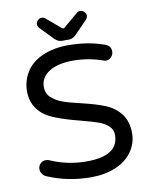

<svg xmlns="http://www.w3.org/2000/svg" viewBox="-94 -927 790 1007"><g transform="rotate(-10 301.0 -423.5)"><path d="M242.2 -740.2 175.8 -808.6Q168 -818.4 168 -829.1Q168 -839.8 177.2 -849.1Q186.5 -858.4 198.2 -858.4Q209 -858.4 216.8 -851.6L293 -787.1Q298.8 -783.2 300.8 -783.2Q304.7 -783.2 308.6 -787.1L384.8 -851.6Q392.6 -858.4 403.3 -858.4Q415 -858.4 424.3 -849.1Q433.6 -839.8 433.6 -829.1Q433.6 -818.4 425.8 -808.6L359.4 -740.2Q340.8 -720.7 319.3 -720.7H282.2Q260.7 -720.7 242.2 -740.2ZM77.1 -36.1Q65.4 -41 57.1 -52.7Q48.8 -64.5 48.8 -77.1Q48.8 -94.7 60.5 -106.9Q72.3 -119.1 89.8 -119.1Q100.6 -119.1 108.4 -115.2Q199.2 -75.2 300.8 -75.2Q470.7 -75.2 470.7 -186.5Q470.7 -215.8 449.2 -234.4Q429.7 -252.9 400.4 -263.7Q371.1 -274.4 303.7 -292Q226.6 -311.5 175.8 -332Q116.2 -354.5 85.9 -395Q55.7 -435.5 55.7 -491.2Q55.7 -546.9 85 -593.8Q115.2 -641.6 174.3 -667Q233.4 -692.4 309.6 -692.4Q417 -692.4 503.9 -660.2Q532.2 -649.4 532.2 -620.1Q532.2 -604.5 520.5 -591.3Q508.8 -578.1 492.2 -578.1Q485.4 -578.1 476.6 -582Q400.4 -608.4 319.3 -608.4Q241.2 -608.4 193.8 -579.1Q146.5 -549.8 146.5 -498Q146.5 -462.9 169.9 -442.4Q191.4 -421.9 223.6 -409.2Q255.9 -396.5 320.3 -381.8Q402.3 -362.3 445.3 -344.7Q497.1 -325.2 528.8 -284.2Q560.5 -243.2 560.5 -180.7Q560.5 -127 529.3 -82Q497.1 -37.1 439.9 -13.2Q382.8 10.7 309.6 10.7Q185.5 10.7 77.1 -36.1Z"/></g></svg>

Font: FakePearl
Style: Regular
Weight: 400
Version: Version 1.2